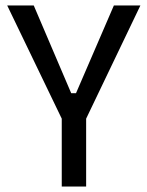

<svg xmlns="http://www.w3.org/2000/svg" viewBox="-20 -683 540 703"><path d="M206.1 0H295.4V-248.5L494.1 -663.1H397L258.3 -341.8H240.7L103.5 -663.1H6.3L206.1 -248.5Z"/></svg>

Font: Basic
Style: Regular
Weight: 400
Designer: Magnus Gaarde
Foundry: Magnus Gaarde
Version: Version 1.001